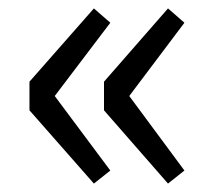

<svg xmlns="http://www.w3.org/2000/svg" viewBox="-20 -510 519 456"><path d="M50 -248V-316L203 -490L242 -456L110 -282L242 -105L203 -74ZM227 -248V-316L379 -490L418 -456L287 -282L418 -105L379 -74Z"/></svg>

Font: 思源黑体R
Style: Regular
Weight: 400
Designer: Ryoko NISHIZUKA  (kana & ideographs); Paul D. Hunt (Latin, Greek & Cyrillic); Wenlong ZHANG  (bopomofo); Sandoll Communi
Foundry: Adobe Systems Incorporated
Version: Version 1.00 June 24, 2014, initial release